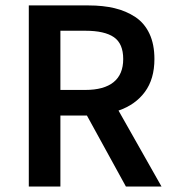

<svg xmlns="http://www.w3.org/2000/svg" viewBox="-20 -680 640 700"><path d="M85 0V-660.2H303.2Q356 -660.2 397.9 -650.1Q439.9 -640.1 473.4 -617.9Q506.8 -595.7 524.9 -557.1Q543 -518.6 543 -464.8Q543 -392.1 508.3 -345Q473.6 -297.9 412.1 -276.9L568.8 0H439L296.9 -258.8H200.2V0ZM200.2 -352.1H291Q358.9 -352.1 394 -380.4Q429.2 -408.7 429.2 -464.8Q429.2 -521 395.3 -544.4Q361.3 -567.9 291 -567.9H200.2Z"/></svg>

Font: Office Code Pro Medium
Style: Regular
Weight: 500
Designer: Nathan Rutzky & Paul D. Hunt
Foundry: Adobe Systems Incorporated
Version: Version 1.004;PS 001.004;hotconv 1.0.70;makeotf.lib2.5.58329